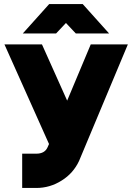

<svg xmlns="http://www.w3.org/2000/svg" viewBox="-20 -720 656 952"><path d="M93 -554H258L307 -606L356 -554H521L390 -700H224ZM2 -500 223 -6 216 10Q209 26 195 34Q181 42 160 42H90V212H160Q228 212 286 175Q315 157 336.5 132.5Q358 108 372 78L614 -500H430L313 -221L188 -500Z"/></svg>

Font: Unageo
Style: Black
Weight: 900
Designer: Richard Sepsi
Foundry: Richard Sepsi
Version: Version 2.000